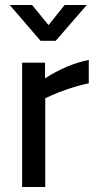

<svg xmlns="http://www.w3.org/2000/svg" viewBox="-20 -752 394 772"><path d="M19 0ZM69 -500H161V-437Q250 -494 337 -511V-417Q298 -409 256 -395Q214 -381 186 -368L162 -357V0H69ZM109 -732 175 -651 240 -732H329L204 -588H143L19 -732Z"/></svg>

Font: sheba-seeBold
Style: Regular
Weight: 600
Designer: Mohamed Galeb, the designers
Foundry: Kief Type Foundry
Version: Version 2.010; ttfautohint (v1.5.33-1714) -l 8 -r 50 -G 200 